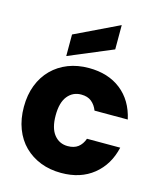

<svg xmlns="http://www.w3.org/2000/svg" viewBox="-123 -919 850 1015"><g transform="rotate(15 302.5 -411.0)"><path d="M28 -279Q28 -345 48.5 -398Q69 -451 106.5 -488.5Q144 -526 195 -546Q246 -566 308 -566Q414 -566 484 -511Q554 -456 576 -356H394Q383 -385 361.5 -402.5Q340 -420 305 -420Q259 -420 230.5 -384.5Q202 -349 202 -279Q202 -209 230.5 -173.5Q259 -138 305 -138Q340 -138 361.5 -154.5Q383 -171 394 -202H576Q554 -105 484 -48.5Q414 8 308 8Q246 8 195 -12Q144 -32 106.5 -69Q69 -106 48.5 -159.5Q28 -213 28 -279ZM416 -830V-697L175 -596V-714Z"/></g></svg>

Font: SVN-Poppins
Style: Bold
Weight: 700
Designer: Ninad Kale (Devanagari), Jonny Pinhorn (Latin)
Foundry: Indian Type Foundry
Version: Version 3.200;PS 1.000;hotconv 16.6.54;makeotf.lib2.5.65590